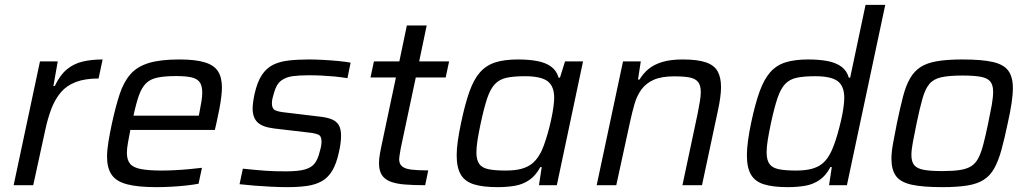

<svg xmlns="http://www.w3.org/2000/svg" viewBox="-20 -763 4232 791"><path d="M36.2 0 144.7 -510H217.9L200 -408.6H205.6Q227.2 -453.8 255.4 -477.2Q283.7 -500.5 320.3 -509.3Q357 -518 402.8 -518L386.1 -439.6Q330.3 -439.6 292.3 -425.1Q254.4 -410.6 230.7 -382.6Q207 -354.7 191.9 -315.5Q176.9 -276.3 166.3 -226.9L116.9 0Z M624.2 8Q548 8 503.3 -3.8Q458.5 -15.6 439.8 -43.4Q421 -71.2 421 -117Q421 -143.5 426.5 -177.8Q432 -212.1 441 -254Q456.5 -325.2 473.1 -375.4Q489.7 -425.7 517.4 -457.2Q545.1 -488.8 593 -503.4Q640.9 -518 718 -518Q785.7 -518 824 -506.1Q862.3 -494.3 878.3 -469Q894.3 -443.7 894.3 -402.3Q894.3 -387.8 891.6 -364.4Q888.9 -340.9 883.6 -313.2Q878.4 -285.4 871.4 -254.9L865.2 -227.8H517Q511.1 -197.6 507 -174.2Q502.8 -150.8 502.8 -133.2Q502.8 -104.3 515.9 -88.4Q529 -72.5 560.6 -66.5Q592.1 -60.4 646.7 -60.4Q671 -60.4 700.3 -61.9Q729.6 -63.3 759.1 -66.1Q788.5 -68.8 812 -71.7L798 -6.1Q777.2 -2.1 747.7 1.2Q718.3 4.5 686 6.2Q653.8 8 624.2 8ZM529.9 -286.4H799.1L802 -301.4Q806.9 -326.8 810.1 -346.6Q813.2 -366.3 813.2 -381Q813.2 -410.8 802 -425.3Q790.7 -439.8 767.2 -444.7Q743.7 -449.6 705.9 -449.6Q658.5 -449.6 628.9 -443.4Q599.4 -437.3 581.8 -419.9Q564.1 -402.5 552.6 -370.6Q541.1 -338.6 529.9 -286.4Z M1163.7 8Q1133 8 1097.2 6.2Q1061.5 4.5 1027.5 1.7Q993.6 -1.1 966.9 -4.1L980.5 -68.1Q1008.5 -65.1 1031.2 -63.1Q1053.8 -61.1 1074.2 -59.6Q1094.6 -58.1 1114.9 -57.6Q1135.2 -57.1 1158.5 -57.1Q1210 -57.1 1237.2 -65.2Q1264.4 -73.2 1277.3 -90.9Q1290.2 -108.7 1297.1 -137.9Q1301.1 -151 1302.9 -161.5Q1304.6 -172 1304.6 -180.4Q1304.6 -202.9 1290.8 -208.7Q1276.9 -214.6 1246.5 -217.6L1109 -233.7Q1060.6 -239.8 1040.7 -259.3Q1020.8 -278.8 1020.8 -315.8Q1020.8 -325.7 1022.8 -342.1Q1024.8 -358.5 1028.8 -376.1Q1039.8 -425.2 1058.7 -453.8Q1077.5 -482.4 1104.8 -495.9Q1132.2 -509.5 1169.1 -513.7Q1206 -518 1252.7 -518Q1281.1 -518 1312.3 -516.2Q1343.6 -514.5 1373.3 -511.7Q1402.9 -508.9 1424.4 -504.9L1411.4 -440.9Q1384 -445.4 1357.9 -447.9Q1331.8 -450.3 1305.8 -451.6Q1279.8 -452.9 1251.7 -452.9Q1215.1 -452.9 1186.7 -449.3Q1158.3 -445.7 1138.5 -431Q1118.8 -416.3 1109.4 -382.2Q1105.9 -371 1103.1 -359.8Q1100.2 -348.6 1100.2 -336.9Q1100.2 -315.4 1113.8 -308.8Q1127.3 -302.2 1158.6 -299.2L1293.7 -283Q1324.6 -280 1344.8 -272.2Q1365 -264.4 1375.1 -248.6Q1385.1 -232.7 1385.1 -203Q1385.1 -191.2 1383.1 -173.9Q1381.1 -156.7 1376.1 -135.3Q1366 -88.9 1349.2 -60.4Q1332.3 -32 1306.9 -17.2Q1281.5 -2.5 1246.1 2.8Q1210.8 8 1163.7 8Z M1731.7 0Q1682.7 0 1646.8 -3Q1611 -5.9 1587.6 -15.2Q1564.2 -24.5 1552.8 -42.6Q1541.4 -60.8 1541.4 -91.2Q1541.4 -100.3 1542.4 -110Q1543.5 -119.8 1545.5 -131.2Q1547.5 -142.7 1550.1 -155.5L1611.1 -443.8H1506.4L1520.5 -510H1625.2L1656.2 -658H1737.9L1706.9 -510H1830.2L1816.1 -443.8H1692.9L1631.7 -155.5Q1630.7 -150.5 1629.1 -141.1Q1627.5 -131.7 1626 -122Q1624.4 -112.4 1624.4 -107.8Q1624.4 -87.7 1636.5 -77.6Q1648.6 -67.4 1674.8 -64.2Q1701 -61 1744.2 -61Z M2029.9 8Q1970.1 8 1933 -3.4Q1895.8 -14.7 1878.6 -43.4Q1861.4 -72.2 1861.4 -123.5Q1861.4 -148.9 1866.1 -182.5Q1870.8 -216.1 1879.8 -258.3Q1896.2 -336.1 1914.3 -386.5Q1932.3 -436.9 1958 -465.7Q1983.8 -494.5 2021.3 -506.2Q2058.8 -518 2113.3 -518Q2159.3 -518 2193.9 -511.4Q2228.5 -504.7 2250.8 -488.3Q2273.1 -472 2281.3 -443.1H2286.9L2307.8 -510H2382L2274 0H2200.4L2211.8 -74.8H2206.2Q2187.1 -39.6 2160.8 -21.5Q2134.5 -3.4 2101.7 2.3Q2069 8 2029.9 8ZM2063 -60.4Q2101.8 -60.4 2127.4 -67.3Q2153 -74.2 2170.8 -88Q2188.5 -101.8 2201.6 -123.9Q2211.4 -139.1 2220.2 -163.1Q2229 -187.2 2236.9 -214.9Q2244.7 -242.7 2250.7 -270.3Q2256.7 -297.9 2259.9 -321.4Q2263.1 -345 2263.1 -359.6Q2263.1 -408.3 2235.7 -428.7Q2208.2 -449 2142.4 -449Q2096.6 -449 2067.1 -442.7Q2037.6 -436.3 2019 -416.6Q2000.3 -396.9 1987.2 -358.3Q1974.2 -319.6 1960.4 -255Q1952 -215.5 1947.4 -186.2Q1942.7 -156.8 1942.7 -135.6Q1942.7 -103.6 1954.5 -87.4Q1966.2 -71.2 1993 -65.8Q2019.8 -60.4 2063 -60.4Z M2438.2 0 2546.7 -510H2619.9L2608.4 -435.2H2614.6Q2629.7 -460.2 2651.5 -478.5Q2673.4 -496.8 2707.7 -507.4Q2742 -518 2792.1 -518Q2853.9 -518 2888.3 -506.1Q2922.6 -494.3 2936.6 -469.1Q2950.5 -443.9 2950.5 -403.8Q2950.5 -385.3 2947.2 -360.7Q2943.9 -336.1 2937.9 -308.6L2872.1 0H2791.5L2854.1 -294.9Q2859.6 -322.3 2863.3 -344.9Q2867.1 -367.6 2867.1 -383Q2867.1 -411.1 2856.1 -425.1Q2845 -439.1 2821.2 -443.8Q2797.4 -448.5 2757.7 -448.5Q2705.2 -448.5 2673.1 -434.2Q2641 -419.8 2622.6 -394.4Q2604.1 -369 2594.2 -334.9Q2584.3 -300.8 2575.9 -261.8L2518.9 0Z M3225.5 8Q3165.2 8 3128.1 -3.4Q3090.9 -14.7 3074 -43.4Q3057 -72.2 3057 -123.5Q3057 -148.9 3061.5 -182.5Q3065.9 -216.1 3074.8 -258.3Q3091.3 -336.1 3109.6 -386.5Q3127.9 -436.9 3153.4 -465.7Q3178.8 -494.5 3216.6 -506.2Q3254.4 -518 3308.9 -518Q3354.9 -518 3389.5 -511.4Q3424.1 -504.7 3446.4 -488.3Q3468.7 -472 3476.9 -443.1H3482.5L3545.9 -743H3627.1L3469.1 0H3395.5L3406.9 -74.8H3401.3Q3382.7 -39.6 3356.4 -21.5Q3330.1 -3.4 3297.4 2.3Q3264.6 8 3225.5 8ZM3258.7 -60.4Q3296.9 -60.4 3322.7 -67.1Q3348.6 -73.8 3366.3 -87.8Q3384 -101.8 3396.7 -123.9Q3405.5 -138.6 3414.4 -161.8Q3423.2 -184.9 3430.8 -211.9Q3438.5 -239 3444.9 -266.6Q3451.3 -294.2 3454.7 -318.7Q3458.2 -343.2 3458.2 -359.6Q3458.2 -408.3 3431 -428.7Q3403.9 -449 3338 -449Q3291.7 -449 3262.2 -442.7Q3232.7 -436.3 3214.3 -416.6Q3195.9 -396.9 3182.9 -358.3Q3169.9 -319.6 3156 -255Q3147.7 -215.5 3143 -186.2Q3138.3 -156.8 3138.3 -135.6Q3138.3 -103.6 3150.1 -87.4Q3161.9 -71.2 3188.7 -65.8Q3215.5 -60.4 3258.7 -60.4Z M3861.7 8Q3781.7 8 3735.9 -2.1Q3690.1 -12.2 3671.3 -37.8Q3652.5 -63.5 3652.5 -108.7Q3652.5 -135.6 3659 -171.4Q3665.4 -207.3 3674.9 -254.5Q3688.3 -319 3700.1 -364.5Q3711.8 -409.9 3729.1 -439.9Q3746.3 -469.9 3772.9 -487Q3799.5 -504 3841.2 -511Q3882.8 -518 3945.1 -518Q4025.2 -518 4070.2 -507.7Q4115.2 -497.4 4134 -471.7Q4152.8 -446 4152.8 -400.3Q4152.8 -373.4 4147.4 -337.3Q4142 -301.3 4131.5 -254.5Q4118 -190.1 4105.5 -144.9Q4093 -99.6 4076.2 -69.6Q4059.5 -39.6 4033.2 -22.6Q4006.9 -5.5 3965.4 1.2Q3924 8 3861.7 8ZM3861.5 -58.2Q3905.7 -58.2 3934.7 -62.6Q3963.7 -67.1 3981.6 -78.6Q3999.5 -90.2 4010.9 -112.1Q4022.2 -134 4031.3 -169.1Q4040.5 -204.2 4050.9 -254.5Q4060.2 -298.6 4065.9 -330.6Q4071.5 -362.7 4071.5 -384.9Q4071.5 -412.5 4059.9 -427Q4048.4 -441.5 4020.9 -446.6Q3993.4 -451.8 3945.3 -451.8Q3890.3 -451.8 3858.1 -444.7Q3825.9 -437.6 3808.7 -416.9Q3791.5 -396.2 3780.5 -357.2Q3769.4 -318.3 3756.1 -254.5Q3747.1 -210 3741 -178.1Q3734.8 -146.3 3734.8 -124.1Q3734.8 -97 3746.3 -82.8Q3757.9 -68.5 3785.6 -63.4Q3813.4 -58.2 3861.5 -58.2Z"/></svg>

Font: Saira Thin
Style: Italic
Weight: 100
Italic angle: -12°
Designer: Hector Gatti with collaboration of the Omnibus-Type team
Foundry: Omnibus-Type
Version: Version 1.101